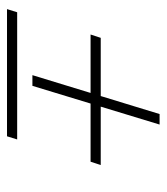

<svg xmlns="http://www.w3.org/2000/svg" viewBox="16 -492 476 548"><g transform="rotate(90 254.0 -218.0)"><path d="M305.5 -435.5H335.5L225 -72.5H194.5ZM88 -267.5H451L441.5 -238.5H78.5ZM15 -29H378L369 0H6Z"/></g></svg>

Font: Newsreader 24pt Light
Style: Italic
Weight: 300
Italic angle: -17°
Designer: Hugues Gentile
Foundry: Production Type
Version: Version 1.003